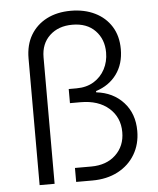

<svg xmlns="http://www.w3.org/2000/svg" viewBox="-53 -782 682 828"><g transform="rotate(-5 288.5 -368.5)"><path d="M85 0V-547.9Q85 -606.9 110.1 -649.2Q135.3 -691.4 179.9 -714.4Q224.6 -737.3 284.2 -737.3Q342.8 -737.3 388.2 -715.1Q433.6 -692.9 459.2 -651.9Q484.9 -610.8 484.9 -553.7Q484.9 -489.7 452.4 -445.3Q419.9 -400.9 362.8 -382.8V-377.4Q435.5 -369.1 480.2 -320.3Q524.9 -271.5 524.9 -196.3Q524.9 -139.2 498.5 -94.7Q472.2 -50.3 424.3 -25.1Q376.5 0 313 0H243.2V-60.5H313.5Q379.9 -60.5 419.9 -98.6Q460 -136.7 460 -196.8Q460 -260.7 414.6 -300.8Q369.1 -340.8 292 -340.8H246.1V-401.9H279.8Q323.2 -401.9 354.7 -421.1Q386.2 -440.4 403.3 -472.9Q420.4 -505.4 420.4 -544.9Q420.4 -602.5 384.5 -639.6Q348.6 -676.8 285.6 -676.8Q225.1 -676.8 187.5 -641.6Q149.9 -606.4 149.9 -547.4V0Z"/></g></svg>

Font: Inter 24pt Light
Style: Regular
Weight: 300
Designer: Rasmus Andersson
Foundry: rsms
Version: Version 4.001;git-66647c0bb